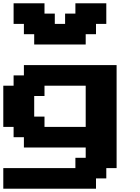

<svg xmlns="http://www.w3.org/2000/svg" viewBox="-20 -1020 852 1165"><path d="M0 125H562.5V62.5H625V0H687.5V-625H125V-562.5H62.5V-500H0V-250H62.5V-187.5H125V-125H500V-62.5H437.5V0H0ZM500 -250H250V-312.5H187.5V-437.5H250V-500H500ZM187.5 -750H500V-812.5H562.5V-875H625V-1000H437.5V-937.5H375V-875H312.5V-937.5H250V-1000H62.5V-875H125V-812.5H187.5Z"/></svg>

Font: Faithful 32x
Style: Semibold
Weight: 400
Foundry: Faithful Resource Pack
Version: Version 1.0; January 27, 2023